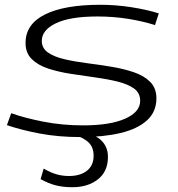

<svg xmlns="http://www.w3.org/2000/svg" viewBox="-20 -564 745 804"><path d="M9 -40 27 -90Q79 -71 159 -55Q239 -39 328 -39Q441 -39 504 -67Q567 -95 567 -142Q567 -175 541 -193.5Q515 -212 472 -222.5Q429 -233 378 -240Q327 -247 275.5 -255Q224 -263 181.5 -277Q139 -291 113 -316.5Q87 -342 87 -384Q87 -463 168.5 -503.5Q250 -544 400 -544Q464 -544 529 -534Q594 -524 645 -508L629 -459Q579 -475 517 -485Q455 -495 388 -495Q273 -495 214 -466.5Q155 -438 155 -393Q155 -362 181 -344Q207 -326 250 -316Q293 -306 344 -299.5Q395 -293 446.5 -284.5Q498 -276 540.5 -261.5Q583 -247 609 -221Q635 -195 635 -152Q635 -96 595.5 -60Q556 -24 484.5 -7Q413 10 318 10Q224 10 145.5 -5Q67 -20 9 -40ZM150 186 163 142Q192 159 217 166Q242 173 269 173Q316 173 344 151Q372 129 372 88Q372 54 352 33.5Q332 13 285 -2H355Q391 7 411.5 32Q432 57 432 93Q432 154 390 187Q348 220 283 220Q244 220 213 212Q182 204 150 186Z"/></svg>

Font: Georama ExtraExtended Light
Style: Italic
Weight: 300
Width: 8
Italic angle: -9°
Designer: Jean-Baptiste Levee
Foundry: Production Type
Version: Version 1.000